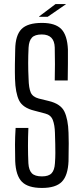

<svg xmlns="http://www.w3.org/2000/svg" viewBox="-20 -920 411 947"><path d="M187 7Q118 7 88 -23.5Q58 -54 55 -125Q54 -171 54 -206.5Q54 -242 57 -289H120Q118 -245 118 -201Q118 -157 120 -115Q122 -81 137 -65.5Q152 -50 187 -50Q220 -50 234.5 -65.5Q249 -81 251 -115Q253 -143 253 -165Q253 -187 252.5 -210.5Q252 -234 251 -265Q250 -303 240.5 -328Q231 -353 203 -360L150 -374Q92 -388 74 -425Q56 -462 54 -531Q53 -564 53.5 -602Q54 -640 55 -676Q56 -746 86 -776.5Q116 -807 187 -807Q253 -807 282.5 -776.5Q312 -746 315 -676Q315 -648 315 -607.5Q315 -567 314 -523H250Q251 -563 251 -604Q251 -645 250 -686Q248 -750 186 -750Q152 -750 137.5 -734.5Q123 -719 121 -686Q119 -647 119 -608.5Q119 -570 121 -531Q122 -486 131.5 -464Q141 -442 171 -434L220 -422Q279 -408 297.5 -370Q316 -332 318 -265Q319 -234 319 -213Q319 -192 318.5 -172Q318 -152 318 -125Q315 -54 285 -23.5Q255 7 187 7ZM173 -837V-839L254 -900H305V-899L215 -837Z"/></svg>

Font: Big Shoulders Display
Style: Regular
Weight: 400
Designer: Patric King
Foundry: XO Type Co
Version: Version 1.000; ttfautohint (v1.8.2)